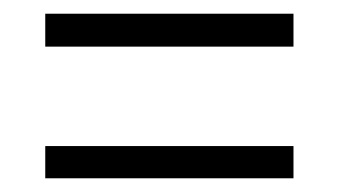

<svg xmlns="http://www.w3.org/2000/svg" viewBox="-20 -462 493 280"><path d="M46 -442H408V-394H46ZM46 -249H408V-202H46Z"/></svg>

Font: Noto Sans Gurmukhi Condensed Light
Style: Regular
Weight: 300
Width: 3
Designer: Jelle Bosma - Monotype Design Team
Foundry: Monotype Imaging Inc.
Version: Version 2.004; ttfautohint (v1.8.4.7-5d5b)